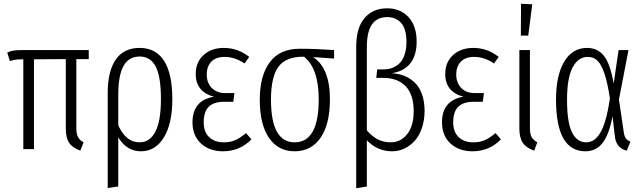

<svg xmlns="http://www.w3.org/2000/svg" viewBox="-20 -787 3390 1013"><path d="M448.2 -475.1H382.8V-112.8Q382.8 -80.6 391.4 -64.2Q399.9 -47.9 420.9 -36.1L403.8 7.8Q362.8 -6.8 345 -33.4Q327.1 -60.1 327.1 -108.9V-475.1L159.2 -474.1V0H103V-474.1H95.2Q59.6 -474.1 32.2 -464.8L18.1 -509.8Q36.1 -518.1 53.5 -520.5Q70.8 -522.9 102.1 -522.9H448.2Z M716.3 -534.2Q801.8 -534.2 845.5 -466.3Q889.2 -398.4 889.2 -264.2Q889.2 -134.8 844.5 -61.8Q799.8 11.2 723.1 11.2Q648.9 11.2 604 -62V196.8L548.3 205.1V-295.9Q548.3 -411.6 590.8 -472.9Q633.3 -534.2 716.3 -534.2ZM716.3 -36.1Q770.5 -36.1 799.8 -92.3Q829.1 -148.4 829.1 -264.2Q829.1 -382.8 801.5 -435.8Q773.9 -488.8 717.3 -488.8Q659.2 -488.8 631.6 -439Q604 -389.2 604 -287.1V-126Q644 -36.1 716.3 -36.1Z M1160.6 -534.2Q1234.9 -534.2 1294.9 -486.8L1270 -452.1Q1219.2 -486.8 1165 -486.8Q1120.1 -486.8 1095.5 -462.2Q1070.8 -437.5 1070.8 -393.1Q1070.8 -350.1 1097.2 -323Q1123.5 -295.9 1168 -295.9H1216.8L1210.9 -250H1164.1Q1107.4 -250 1081.1 -223.6Q1054.7 -197.3 1054.7 -141.1Q1054.7 -91.8 1083 -64Q1111.3 -36.1 1160.6 -36.1Q1196.8 -36.1 1223.1 -48.3Q1249.5 -60.5 1277.8 -85L1306.6 -51.8Q1245.1 11.2 1156.7 11.2Q1085.4 11.2 1040.5 -29.8Q995.6 -70.8 995.6 -142.1Q995.6 -257.3 1108.9 -276.9Q1062.5 -288.6 1037.6 -318.6Q1012.7 -348.6 1012.7 -396Q1012.7 -459.5 1054.2 -496.8Q1095.7 -534.2 1160.6 -534.2Z M1742.7 -522.9V-478L1631.8 -485.8Q1720.7 -428.7 1720.7 -263.2Q1720.7 -131.8 1671.4 -60.3Q1622.1 11.2 1534.7 11.2Q1447.8 11.2 1399.2 -59.6Q1350.6 -130.4 1350.6 -261.2Q1350.6 -388.2 1403.6 -459Q1456.5 -529.8 1561 -529.8Q1646 -529.8 1742.7 -522.9ZM1661.6 -263.2Q1661.6 -425.8 1584 -487.8H1580.6Q1488.3 -488.3 1449 -434.6Q1409.7 -380.9 1409.7 -261.2Q1409.7 -36.1 1534.7 -36.1Q1661.6 -36.1 1661.6 -263.2Z M2046.4 -400.9Q2082.5 -398.9 2112.8 -387Q2143.1 -375 2167.7 -351.8Q2192.4 -328.6 2206.3 -290Q2220.2 -251.5 2220.2 -200.2Q2219.7 -151.4 2205.6 -110.6Q2191.4 -69.8 2167.7 -43.7Q2144 -17.6 2113.5 -3.2Q2083 11.2 2049.3 11.2Q1970.7 11.2 1915.5 -46.9V196.8L1859.4 206.1V-541Q1859.4 -640.1 1903.3 -691.7Q1947.3 -743.2 2022.5 -743.2Q2091.8 -743.2 2135 -697Q2178.2 -650.9 2178.2 -567.9Q2178.2 -493.2 2143.8 -451.4Q2109.4 -409.7 2046.4 -400.9ZM2041.5 -36.1Q2095.2 -36.1 2129.2 -80.3Q2163.1 -124.5 2162.6 -201.2Q2162.6 -287.6 2120.4 -331.8Q2078.1 -376 2002.4 -376H1965.3L1970.2 -420.9H2004.4Q2022 -420.9 2037.8 -424.8Q2053.7 -428.7 2070.1 -439Q2086.4 -449.2 2098.1 -465.1Q2109.9 -481 2117.2 -507.1Q2124.5 -533.2 2124.5 -566.9Q2124 -634.3 2096.7 -665.5Q2069.3 -696.8 2022.5 -696.8Q1915.5 -696.8 1915.5 -540V-99.1Q1943.8 -66.4 1973.9 -51.3Q2003.9 -36.1 2041.5 -36.1Z M2477.1 -534.2Q2551.3 -534.2 2611.3 -486.8L2586.4 -452.1Q2535.6 -486.8 2481.4 -486.8Q2436.5 -486.8 2411.9 -462.2Q2387.2 -437.5 2387.2 -393.1Q2387.2 -350.1 2413.6 -323Q2439.9 -295.9 2484.4 -295.9H2533.2L2527.3 -250H2480.5Q2423.8 -250 2397.5 -223.6Q2371.1 -197.3 2371.1 -141.1Q2371.1 -91.8 2399.4 -64Q2427.7 -36.1 2477.1 -36.1Q2513.2 -36.1 2539.6 -48.3Q2565.9 -60.5 2594.2 -85L2623 -51.8Q2561.5 11.2 2473.1 11.2Q2401.9 11.2 2356.9 -29.8Q2312 -70.8 2312 -142.1Q2312 -257.3 2425.3 -276.9Q2378.9 -288.6 2354 -318.6Q2329.1 -348.6 2329.1 -396Q2329.1 -459.5 2370.6 -496.8Q2412.1 -534.2 2477.1 -534.2Z M2729 -767.1 2788.1 -764.2 2767.1 -599.1H2728ZM2775.9 -522.9V-112.8Q2775.9 -80.6 2784.7 -64.2Q2793.5 -47.9 2814.9 -36.1L2798.3 7.8Q2756.3 -6.8 2738.3 -33.4Q2720.2 -60.1 2720.2 -108.9V-522.9Z M3077.6 -534.2Q3133.3 -534.2 3166.5 -492.2Q3199.7 -450.2 3217.8 -346.2L3243.7 -522.9H3295.9L3245.6 -262.2L3271 -89.8Q3273.9 -67.9 3282.5 -56.6Q3291 -45.4 3306.6 -40L3286.6 7.8Q3230 -5.4 3223.6 -70.8L3211.9 -173.8Q3194.3 -79.6 3160.2 -34.2Q3126 11.2 3068.8 11.2Q2913.6 11.2 2913.6 -261.2Q2913.6 -389.2 2956.8 -461.7Q3000 -534.2 3077.6 -534.2ZM3080.6 -486.8Q3030.3 -486.8 3001 -430.9Q2971.7 -375 2971.7 -261.2Q2971.7 -141.6 2997.8 -88.9Q3023.9 -36.1 3072.8 -36.1Q3093.3 -36.1 3110.4 -46.4Q3127.4 -56.6 3144 -81.5Q3160.6 -106.4 3174.3 -153.3Q3188 -200.2 3197.8 -268.1Q3185.1 -353 3168.2 -401.4Q3151.4 -449.7 3130.9 -468.3Q3110.4 -486.8 3080.6 -486.8Z"/></svg>

Font: Fira Sans Compressed Light
Style: Regular
Weight: 300
Width: 1
Designer: Carrois Corporate & Edenspiekermann AG
Foundry: Carrois Corporate GbR & Edenspiekermann AG
Version: Version 4.203;PS 004.203;hotconv 1.0.88;makeotf.lib2.5.64775